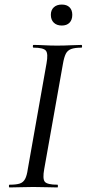

<svg xmlns="http://www.w3.org/2000/svg" viewBox="-20 -822 380 842"><path d="M22 0Q19 0 19 -6Q19 -12 22 -12Q51 -12 66.5 -17Q82 -22 90 -37Q98 -52 102 -81L184 -544Q192 -587 181 -600Q170 -613 127 -613Q124 -613 124 -619Q124 -625 127 -625Q148 -625 174.5 -623.5Q201 -622 230 -622Q263 -622 290 -623.5Q317 -625 337 -625Q340 -625 340 -619Q340 -613 337 -613Q308 -613 292 -607Q276 -601 268.5 -586Q261 -571 256 -542L174 -81Q166 -38 176.5 -25Q187 -12 232 -12Q234 -12 234 -6Q234 0 232 0Q211 0 185 -1Q159 -2 126 -2Q97 -2 70 -1Q43 0 22 0ZM251 -710Q229 -710 216 -722.5Q203 -735 203 -757Q203 -778 216 -790Q229 -802 251 -802Q273 -802 285 -790Q297 -778 297 -757Q297 -735 285 -722.5Q273 -710 251 -710Z"/></svg>

Font: Cormorant Garamond Light Medium
Style: Italic
Weight: 500
Italic angle: -10°
Version: Version 4.001